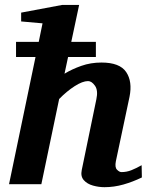

<svg xmlns="http://www.w3.org/2000/svg" viewBox="-20 -757 605 789"><path d="M563 -27.8Q525.9 -9.8 487.3 1.2Q448.7 12.2 409.2 12.2Q385.7 12.2 362.1 5.6Q338.4 -1 324.5 -16.6Q310.5 -32.2 315.9 -58.1L376 -349.1Q383.8 -385.3 370.4 -404.5Q356.9 -423.8 341.8 -423.8Q319.3 -423.8 286.6 -402.8Q253.9 -381.8 223.1 -350.1L149.9 0H17.1L126 -522.9H45.9V-585H139.2L154.8 -661.1L66.9 -668.9V-705.1L235.8 -736.8H305.2L272.9 -585H374V-522.9H259.8L245.1 -454.1Q275.4 -472.7 314 -486.3Q352.5 -500 397 -500Q472.2 -500 498.5 -460.9Q524.9 -421.9 512.2 -358.9L456.1 -94.2Q451.2 -69.3 460.9 -59.6Q470.7 -49.8 479 -49.8Q500.5 -49.8 520 -57.6Q539.6 -65.4 562 -78.1Z"/></svg>

Font: Charis
Style: Bold Italic
Weight: 700
Italic angle: -11°
Designer: Walt Agee, Miriam Martin, Annie Olsen, Victor Gaultney, Lorna Priest, Alan Ward, Bob Hallissy, Martin Hosken, Sharon Cor
Foundry: SIL Global
Version: Version 7.000